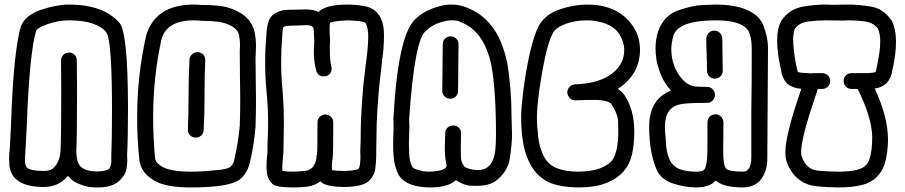

<svg xmlns="http://www.w3.org/2000/svg" viewBox="-20 -820 3960 840"><path d="M282 -731Q234 -731 184 -713Q142 -697 138 -685Q109 -588 97 -268L91 -156Q89 -133 89 -115Q90 -97 97 -88Q110 -72 176 -72Q205 -73 219 -90Q244 -119 245 -166Q248 -224 248 -430Q248 -510 247 -555Q247 -569 256.5 -579.5Q266 -590 283 -590Q296 -590 305.5 -581Q315 -572 316 -557Q317 -510 317 -430Q317 -225 314 -162Q314 -105 337 -87.5Q360 -70 403 -70Q444 -70 458 -82Q467 -94 467 -117V-142Q470 -210 470 -338Q470 -606 451 -666Q442 -695 390 -715Q349 -731 282 -731ZM282 -800Q430 -800 501 -722Q540 -683 540 -342Q540 -218 536 -140L537 -118Q537 -104 533.5 -81.5Q530 -59 507 -34Q475 0 411 0H398Q350 0 302 -27Q288 -37 277 -51Q238 -2 172 -2Q30 -2 21 -98L20 -125Q20 -152 23 -172L28 -271Q39 -599 72 -707Q93 -755 160.5 -777.5Q228 -800 282 -800Z M836 -218H835Q820 -219 811 -229Q802 -239 802 -251V-254Q805 -330 805 -405.5Q805 -481 809 -559Q810 -573 820.5 -582.5Q831 -592 845 -592Q878 -588 878 -555Q875 -494 875 -434V-404Q875 -328 871 -251Q870 -236 860 -227Q850 -218 836 -218ZM815 0Q726 0 675 -20Q594 -56 589 -126V-127Q580 -218 580 -305Q580 -490 619 -662V-663Q659 -800 828 -800Q846 -800 865 -798H878Q915 -798 952.5 -792.5Q990 -787 1029 -765Q1080 -736 1094 -680Q1100 -648 1100 -618L1098 -565Q1098 -515 1099 -466Q1100 -424 1100 -381Q1100 -324 1098 -266Q1092 -190 1075 -117Q1064 -62 1029 -35Q984 0 815 0ZM815 -69Q868 -69 919 -75Q974 -78 989 -91Q1004 -104 1007 -131Q1023 -201 1029 -270Q1031 -329 1031 -387L1030 -465Q1029 -514 1029 -595L1030 -624Q1030 -646 1025.5 -667.5Q1021 -689 995 -705Q966 -721 934 -725Q902 -729 861 -729Q843 -731 828 -731Q708 -731 686 -646Q650 -483 650 -307Q650 -222 658 -134Q658 -112 681 -96Q717 -69 815 -69Z M1265 -69 1314 -72Q1342 -76 1353.5 -97Q1365 -118 1365 -135Q1365 -141 1367 -146Q1369 -156 1369 -285Q1369 -299 1379 -309Q1389 -319 1403 -319Q1418 -319 1428 -309Q1438 -299 1438 -285Q1438 -151 1436 -134Q1432 -112 1432 -89Q1432 -82 1433 -76Q1446 -72 1489 -72Q1547 -74 1551 -85Q1557 -101 1557 -137L1556 -161Q1558 -189 1558 -219Q1558 -365 1580 -537Q1591 -616 1591 -660Q1591 -699 1579 -720Q1567 -729 1501 -731Q1437 -728 1424 -720Q1422 -710 1422 -693Q1422 -675 1423 -663Q1424 -651 1424 -642L1423 -616Q1423 -551 1429 -532Q1431 -526 1431 -519Q1431 -512 1427 -503Q1418 -486 1395 -486Q1372 -486 1364 -509Q1353 -549 1353 -592L1355 -642Q1355 -649 1354 -659Q1353 -669 1353 -678Q1353 -687 1352 -694Q1350 -709 1323 -710Q1306 -710 1292.5 -709Q1279 -708 1268 -708Q1232 -708 1222 -703Q1216 -699 1216 -676L1215 -664Q1210 -608 1210 -551Q1210 -489 1216 -426Q1222 -353 1222 -281Q1222 -249 1221 -219Q1220 -189 1220 -159Q1220 -149 1218 -133Q1215 -100 1215 -86L1216 -72Q1235 -69 1265 -69ZM1263 0Q1190 0 1173 -14Q1149 -38 1147 -70L1146 -93Q1146 -117 1150 -152V-159Q1150 -191 1151.5 -221Q1153 -251 1153 -281Q1153 -350 1146 -421Q1140 -484 1140 -546Q1140 -609 1146 -672Q1146 -697 1155 -726Q1167 -764 1218 -775Q1234 -778 1287 -778Q1300 -779 1315 -779Q1348 -779 1374 -768Q1404 -799 1496 -800Q1538 -800 1571 -794Q1660 -779 1660 -667Q1660 -610 1652 -559L1649 -530Q1633 -405 1628 -278V-277Q1627 -249 1627 -219Q1627 -189 1626 -158V-138Q1626 -115 1622 -83Q1618 -51 1593 -27.5Q1568 -4 1491 -2Q1410 -2 1385 -23L1382 -27Q1358 -8 1322 -3Q1298 0 1263 0Z M1950 -388Q1935 -388 1925 -398Q1915 -408 1915 -422L1917 -627Q1917 -641 1927 -651Q1937 -661 1952 -661Q1966 -661 1976 -651Q1986 -641 1986 -627L1984 -422Q1984 -408 1974 -398Q1964 -388 1950 -388ZM1864 0Q1760 0 1726 -52Q1725 -52 1725 -53Q1705 -90 1702 -138Q1700 -166 1700 -194L1702 -266L1701 -299Q1721 -667 1797 -736Q1834 -773 1896 -791Q1926 -800 1954 -800Q1985 -800 2014 -790Q2157 -740 2197 -553L2198 -552Q2218 -435 2218 -306V-305Q2218 -290 2219 -272Q2220 -254 2220 -235Q2220 -188 2210.5 -126.5Q2201 -65 2143 -24Q2112 -7 2070 -7Q2065 -7 2038.5 -7.5Q2012 -8 1975 -32Q1939 0 1864 0ZM1876 -70Q1928 -74 1934 -93Q1926 -133 1926 -175Q1926 -192 1927 -209Q1928 -226 1928 -239Q1928 -252 1938 -261.5Q1948 -271 1963 -271Q1977 -271 1987 -261.5Q1997 -252 1997 -237L1996 -166Q1996 -155 1996.5 -133Q1997 -111 2010 -94V-93Q2016 -84 2053 -77L2071 -76Q2137 -76 2147 -163Q2150 -197 2150 -230Q2150 -426 2129 -539Q2096 -688 1991 -725Q1984 -731 1955 -731Q1935 -731 1903 -721Q1871 -711 1845 -686Q1794 -654 1770 -298Q1771 -282 1771 -265L1769 -192Q1769 -172 1770.5 -142.5Q1772 -113 1784 -89Q1790 -81 1815 -75Q1834 -69 1860 -69Z M2511 0Q2441 0 2389 -19Q2306 -54 2276 -162Q2260 -222 2260 -308Q2260 -347 2270 -426.5Q2280 -506 2297.5 -585Q2315 -664 2338 -709Q2368 -759 2430 -779.5Q2492 -800 2548 -800Q2675 -800 2739 -719Q2780 -669 2780 -603Q2780 -495 2683 -431Q2699 -421 2712 -404Q2755 -340 2755 -244Q2755 -193 2746 -149Q2726 -53 2626 -17Q2581 0 2511 0ZM2511 -69Q2568 -70 2601 -82H2602Q2643 -98 2659 -120Q2685 -157 2685 -246Q2685 -256 2684 -288.5Q2683 -321 2656 -363Q2641 -383 2577 -383Q2543 -383 2497 -381Q2483 -381 2473 -391Q2463 -401 2462 -415Q2462 -430 2471.5 -440Q2481 -450 2496 -451Q2600 -454 2659 -499Q2711 -540 2711 -601Q2711 -638 2686.5 -674.5Q2662 -711 2601 -725H2600Q2576 -731 2548 -731Q2496 -731 2454.5 -715.5Q2413 -700 2399 -676Q2380 -640 2364.5 -568Q2349 -496 2339 -421Q2329 -346 2329 -308Q2329 -267 2334.5 -221Q2340 -175 2358.5 -137.5Q2377 -100 2415.5 -84.5Q2454 -69 2511 -69Z M3231 0Q3146 0 3111 -30Q3085 0 3026 0Q2980 0 2929.5 -15.5Q2879 -31 2857 -68Q2820 -147 2820 -266Q2820 -386 2916 -424Q2869 -472 2852 -558Q2848 -584 2848 -609Q2848 -649 2860 -685Q2886 -753 2947 -774.5Q3008 -796 3054 -798Q3100 -800 3114 -800Q3172 -800 3220 -787Q3298 -763 3319 -710.5Q3340 -658 3340 -610L3337 -127Q3337 -65 3303 -28Q3274 0 3231 0ZM3231 -69Q3267 -69 3267 -134V-326Q3269 -460 3269 -601Q3269 -663 3252 -688Q3222 -731 3112 -731Q2946 -731 2926 -663Q2917 -631 2917 -605Q2917 -531 2962 -477Q2992 -441 3031 -441Q3041 -440 3074 -440Q3088 -440 3098 -429.5Q3108 -419 3108 -405Q3108 -391 3098 -380.5Q3088 -370 3074 -370Q2987 -370 2958 -364Q2889 -351 2889 -266Q2889 -249 2893 -202Q2897 -100 2954 -80Q2983 -69 3026 -69Q3052 -69 3059 -76Q3074 -88 3075 -163V-285Q3078 -318 3110 -320Q3124 -320 3134 -310Q3144 -300 3145 -285L3144 -154Q3144 -98 3157 -82Q3172 -69 3231 -69ZM3107 -476Q3093 -476 3083 -486Q3073 -496 3073 -510Q3073 -550 3071.5 -582Q3070 -614 3070 -651Q3070 -666 3080.5 -676Q3091 -686 3105 -686Q3119 -686 3129.5 -676Q3140 -666 3140 -651L3142 -510Q3142 -496 3132 -486Q3122 -476 3107 -476Z M3647 -69Q3701 -69 3734 -78Q3735 -78 3735 -79Q3772 -88 3784 -124Q3796 -160 3796 -223Q3793 -310 3732 -431H3705Q3691 -431 3681 -441Q3671 -451 3671 -466Q3671 -480 3681 -490Q3691 -500 3705 -500H3779Q3802 -502 3808 -504L3811 -505Q3814 -514 3816 -528Q3818 -534 3819 -542Q3831 -599 3831 -638Q3831 -675 3820 -696Q3801 -722 3757 -727Q3726 -731 3694 -731L3668 -730L3593 -731Q3560 -731 3519 -726.5Q3478 -722 3459 -696Q3452 -687 3450 -652Q3450 -605 3462 -542L3465 -528Q3468 -510 3471 -505L3484 -502L3528 -499Q3536 -499 3543 -500H3578Q3592 -500 3602 -490Q3612 -480 3612 -466Q3612 -451 3602 -441Q3592 -431 3578 -431H3558Q3554 -416 3546 -395Q3485 -215 3485 -155Q3485 -141 3487 -137Q3507 -78 3558 -73.5Q3609 -69 3647 -69ZM3647 0Q3605 0 3553 -5Q3457 -15 3421 -114Q3416 -131 3416 -154Q3416 -229 3481 -417Q3483 -425 3486 -432Q3449 -433 3422 -456Q3400 -482 3397 -514V-515L3394 -527Q3380 -593 3380 -642Q3380 -699 3400 -732Q3435 -782 3498 -792Q3546 -800 3593 -800L3620 -799L3693 -800Q3737 -800 3791 -791Q3845 -782 3879 -732H3880Q3900 -693 3900 -639Q3900 -586 3887 -527Q3886 -520 3884 -515V-514Q3881 -482 3859 -456Q3837 -436 3807 -433Q3865 -308 3865 -209Q3865 -156 3851 -104Q3825 -29 3752 -11Q3710 0 3647 0Z"/></svg>

Font: Bubblez Graffiti
Style: Regular
Weight: 400
Designer: GGBotNet
Foundry: GGBotNet
Version: 1.00